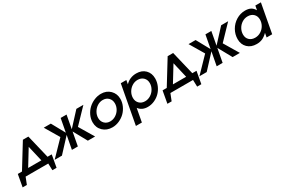

<svg xmlns="http://www.w3.org/2000/svg" viewBox="105 -1780 4720 3182"><g transform="rotate(-30 2465.5 -189.0)"><path d="M-11.2 129.9 30.8 -103H110.8L387.2 -551.8H492.2L600.1 -103H680.2L638.2 129.9H558.1L554.2 0H121.1L69.8 129.9ZM229 -103H481.9L412.1 -401.9Z M676.8 0 947.8 -279.8 786.6 -551.8H921.9L1062 -296.9L1109.9 -551.8H1222.7L1175.8 -296.9L1410.6 -551.8H1544.9L1283.7 -279.8L1450.7 0H1312L1168.9 -258.8L1120.6 0H1006.8L1055.7 -258.8L815.9 0Z M1531.7 -222.2Q1531.7 -290 1561.5 -353.5Q1591.3 -417 1639.9 -463.1Q1688.5 -509.3 1753.4 -537.1Q1818.4 -564.9 1885.7 -564.9Q1991.2 -564.9 2058.3 -498Q2125.5 -431.2 2125.5 -330.1Q2125.5 -263.2 2096.7 -199.7Q2067.9 -136.2 2020.8 -89.8Q1973.6 -43.5 1909.7 -15.1Q1845.7 13.2 1778.8 13.2Q1669.9 13.2 1600.8 -53.5Q1531.7 -120.1 1531.7 -222.2ZM1647.5 -238.8Q1647.5 -174.3 1688.7 -132.6Q1730 -90.8 1795.4 -90.8Q1852.5 -90.8 1902.3 -122.3Q1952.1 -153.8 1981 -204.8Q2009.8 -255.9 2009.8 -312Q2009.8 -377.4 1968.5 -419.2Q1927.2 -460.9 1860.8 -460.9Q1804.7 -460.9 1755.1 -429Q1705.6 -397 1676.5 -345.5Q1647.5 -293.9 1647.5 -238.8Z M2123.5 187 2260.7 -551.8H2366.7L2353.5 -477.1Q2437 -564.9 2562.5 -564.9Q2667.5 -564.9 2731 -501.5Q2794.4 -438 2794.4 -336.9Q2794.4 -269 2767.6 -204.8Q2740.7 -140.6 2695.3 -92.8Q2649.9 -44.9 2586.7 -15.9Q2523.4 13.2 2454.6 13.2Q2344.2 13.2 2284.7 -65.9L2237.8 187ZM2312.5 -237.8Q2312.5 -173.3 2354 -132.1Q2395.5 -90.8 2462.4 -90.8Q2519.5 -90.8 2569.8 -122.3Q2620.1 -153.8 2649.4 -205.6Q2678.7 -257.3 2678.7 -314Q2678.7 -378.9 2637 -419.9Q2595.2 -460.9 2527.3 -460.9Q2470.2 -460.9 2420.2 -429Q2370.1 -397 2341.3 -345.5Q2312.5 -293.9 2312.5 -237.8Z M2759.3 129.9 2801.3 -103H2881.3L3157.7 -551.8H3262.7L3370.6 -103H3450.7L3408.7 129.9H3328.6L3324.7 0H2891.6L2840.3 129.9ZM2999.5 -103H3252.4L3182.6 -401.9Z M3447.3 0 3718.3 -279.8 3557.1 -551.8H3692.4L3832.5 -296.9L3880.4 -551.8H3993.2L3946.3 -296.9L4181.2 -551.8H4315.4L4054.2 -279.8L4221.2 0H4082.5L3939.5 -258.8L3891.1 0H3777.3L3826.2 -258.8L3586.4 0Z M4732.9 0 4748 -80.1Q4697.8 -29.8 4649.4 -8.3Q4601.1 13.2 4539.1 13.2Q4431.6 13.2 4366.9 -50Q4302.2 -113.3 4302.2 -214.8Q4302.2 -306.6 4348.1 -387.2Q4394 -467.8 4473.4 -516.4Q4552.7 -564.9 4645 -564.9Q4708.5 -564.9 4750.5 -542.2Q4792.5 -519.5 4820.3 -470.2L4835.9 -551.8H4941.9L4839.4 0ZM4418 -235.8Q4418 -170.9 4459.5 -130.9Q4501 -90.8 4570.3 -90.8Q4628.9 -90.8 4679 -122.1Q4729 -153.3 4757.6 -204.6Q4786.1 -255.9 4786.1 -314Q4786.1 -379.4 4744.4 -420.2Q4702.6 -460.9 4633.3 -460.9Q4575.2 -460.9 4525.1 -429Q4475.1 -397 4446.5 -345.2Q4418 -293.5 4418 -235.8Z"/></g></svg>

Font: Involve SemiBold Oblique
Style: Italic
Weight: 600
Italic angle: -10.5°
Designer: Stefan Peev
Foundry: Context Ltd.
Version: Version 1.001